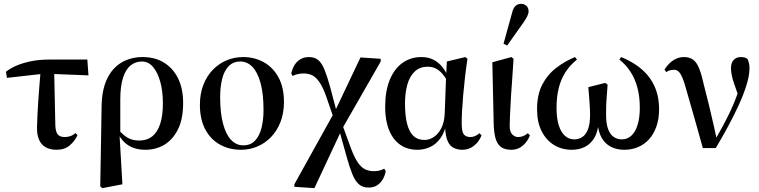

<svg xmlns="http://www.w3.org/2000/svg" viewBox="-20 -764 3938 996"><path d="M16 -360 11 -392Q35 -411 69 -425Q103 -439 144.5 -447Q186 -455 234 -455H433L439 -373L211 -382ZM274 13Q240 13 217 0Q194 -13 182.5 -39.5Q171 -66 172 -105Q173 -138 174.5 -171Q176 -204 178.5 -239.5Q181 -275 184 -314.5Q187 -354 191 -401L261 -398L267 -115Q268 -81 279.5 -67Q291 -53 316 -53Q331 -53 345.5 -58Q360 -63 371 -74L382 -63Q369 -33 342 -10Q315 13 274 13Z M500 203 504 -27 507 -210Q508 -297 535 -354Q562 -411 610 -439.5Q658 -468 720 -468Q784 -468 831 -439Q878 -410 904 -357Q930 -304 930 -229Q930 -147 903.5 -93.5Q877 -40 833 -13.5Q789 13 734 13Q702 13 675 4Q648 -5 626 -25.5Q604 -46 588 -79L586 -90L584 -102Q605 -78 623 -63Q641 -48 660 -41.5Q679 -35 703 -35Q742 -35 769 -56Q796 -77 810.5 -120Q825 -163 825 -228Q825 -291 811.5 -339.5Q798 -388 774 -416.5Q750 -445 716 -445Q683 -445 657.5 -424.5Q632 -404 618 -360Q604 -316 604 -247V-71L600 -65L615 192L511 212Z M1230 13Q1171 13 1122.5 -13Q1074 -39 1045.5 -91.5Q1017 -144 1017 -221Q1017 -278 1035 -324Q1053 -370 1084 -402Q1115 -434 1155.5 -451Q1196 -468 1241 -468Q1300 -468 1348 -441.5Q1396 -415 1424.5 -363Q1453 -311 1453 -235Q1453 -177 1435 -131Q1417 -85 1386 -53Q1355 -21 1315 -4Q1275 13 1230 13ZM1242 -10Q1280 -10 1303 -34.5Q1326 -59 1336.5 -100.5Q1347 -142 1347 -193Q1347 -276 1332 -332Q1317 -388 1290 -416.5Q1263 -445 1227 -445Q1189 -445 1165.5 -420Q1142 -395 1132 -353Q1122 -311 1122 -260Q1122 -179 1137 -122.5Q1152 -66 1179 -38Q1206 -10 1242 -10Z M1507 205V192L1718 -188L1850 -466L1955 -459V-445L1755 -96L1611 212ZM1892 209Q1862 209 1842.5 192.5Q1823 176 1808.5 141Q1794 106 1779 52L1738 -95H1732L1753 -125L1800 4Q1818 52 1836 78.5Q1854 105 1874.5 114.5Q1895 124 1919 124Q1933 124 1947 121Q1961 118 1973 111L1981 123Q1977 147 1965.5 166.5Q1954 186 1936 197.5Q1918 209 1892 209ZM1720 -125 1672 -264Q1655 -312 1637 -338Q1619 -364 1599.5 -373.5Q1580 -383 1555 -383Q1541 -383 1526.5 -380Q1512 -377 1498 -370L1491 -382Q1496 -407 1507.5 -426Q1519 -445 1538 -456.5Q1557 -468 1582 -468Q1613 -468 1631.5 -452Q1650 -436 1664 -401Q1678 -366 1693 -311L1734 -156H1740Z M2146 13Q2093 13 2055.5 -13.5Q2018 -40 1998 -90Q1978 -140 1978 -208Q1978 -291 2001.5 -349Q2025 -407 2067.5 -437.5Q2110 -468 2166 -468Q2202 -468 2229 -454Q2256 -440 2275 -416Q2294 -392 2306 -361H2318L2309 -330Q2293 -359 2277 -378.5Q2261 -398 2242 -408Q2223 -418 2198 -418Q2159 -418 2132.5 -394Q2106 -370 2093.5 -326.5Q2081 -283 2081 -227Q2081 -163 2092 -121Q2103 -79 2125 -58.5Q2147 -38 2182 -38Q2207 -38 2230 -53Q2253 -68 2269 -98.5Q2285 -129 2287 -176L2294 -366L2298 -445L2394 -468L2405 -459Q2398 -414 2392.5 -366Q2387 -318 2383 -273Q2379 -228 2377 -190Q2375 -152 2375 -126Q2375 -80 2386.5 -66.5Q2398 -53 2420 -53Q2433 -53 2445 -58.5Q2457 -64 2467 -73L2478 -62Q2466 -30 2439.5 -8.5Q2413 13 2379 13Q2350 13 2329 0.5Q2308 -12 2298 -43.5Q2288 -75 2288 -132L2299 -137Q2289 -81 2265.5 -48Q2242 -15 2210.5 -1Q2179 13 2146 13Z M2633 13Q2597 13 2577.5 -2.5Q2558 -18 2550 -48.5Q2542 -79 2541 -122L2534 -441L2633 -468L2644 -459Q2640 -387 2635.5 -330.5Q2631 -274 2629 -232Q2627 -190 2625.5 -160Q2624 -130 2624 -111Q2624 -80 2637.5 -66.5Q2651 -53 2668 -53Q2682 -53 2695 -58.5Q2708 -64 2718 -73L2729 -62Q2717 -30 2692 -8.5Q2667 13 2633 13ZM2592 -537 2636 -696Q2642 -722 2654 -733Q2666 -744 2682 -744Q2700 -744 2711 -733.5Q2722 -723 2722 -706Q2722 -694 2715.5 -680.5Q2709 -667 2696 -648L2611 -528Z M2946 13Q2895 13 2854.5 -11.5Q2814 -36 2790 -83Q2766 -130 2766 -197Q2766 -273 2793 -325Q2820 -377 2865.5 -412Q2911 -447 2963 -468L2973 -455Q2939 -428 2915 -392Q2891 -356 2879 -309.5Q2867 -263 2867 -205Q2867 -153 2878 -116Q2889 -79 2910 -60Q2931 -41 2959 -41Q2982 -41 3000.5 -53Q3019 -65 3030 -93Q3041 -121 3041 -170Q3041 -184 3040 -203.5Q3039 -223 3037 -250Q3035 -277 3032 -312L3120 -334L3132 -325Q3130 -294 3127.5 -264.5Q3125 -235 3124.5 -210.5Q3124 -186 3124 -170Q3124 -121 3135 -93Q3146 -65 3164.5 -53Q3183 -41 3206 -41Q3234 -41 3255 -60Q3276 -79 3287.5 -116Q3299 -153 3299 -205Q3299 -263 3286.5 -309.5Q3274 -356 3250.5 -392Q3227 -428 3193 -455L3202 -468Q3242 -452 3277.5 -428.5Q3313 -405 3340 -373Q3367 -341 3383 -297.5Q3399 -254 3399 -197Q3399 -147 3385 -107.5Q3371 -68 3347 -41.5Q3323 -15 3290 -1Q3257 13 3219 13Q3179 13 3149 -2.5Q3119 -18 3101 -49.5Q3083 -81 3080 -128H3085Q3082 -81 3063.5 -49.5Q3045 -18 3015 -2.5Q2985 13 2946 13Z M3626 4Q3604 -74 3582.5 -151Q3561 -228 3538 -306Q3529 -340 3520 -361Q3511 -382 3501 -392Q3491 -402 3476 -402Q3466 -402 3456 -399.5Q3446 -397 3436 -390L3427 -403Q3438 -421 3453 -435.5Q3468 -450 3487 -459Q3506 -468 3528 -468Q3559 -468 3577.5 -453Q3596 -438 3608.5 -405Q3621 -372 3633 -317Q3646 -268 3658 -218Q3670 -168 3681 -119.5Q3692 -71 3702 -24H3681L3689 -37Q3710 -74 3729.5 -110Q3749 -146 3766 -181.5Q3783 -217 3797 -253.5Q3811 -290 3822 -328L3811 -265Q3797 -304 3788 -330.5Q3779 -357 3775.5 -376.5Q3772 -396 3772 -410Q3772 -439 3786.5 -453.5Q3801 -468 3822 -468Q3837 -468 3845 -465Q3853 -462 3859 -457Q3862 -448 3865 -437Q3868 -426 3868 -411Q3868 -372 3852 -321Q3836 -270 3810 -214Q3784 -158 3753.5 -102Q3723 -46 3693 4Z"/></svg>

Font: Source Serif 4 60pt SemiBold
Style: Regular
Weight: 600
Version: Version 4.004;hotconv 1.0.116;makeotfexe 2.5.65601